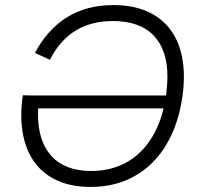

<svg xmlns="http://www.w3.org/2000/svg" viewBox="-20 -728 782 758"><path d="M338 10Q251 10 189.5 -23.5Q128 -57 96 -121Q64 -185 64 -274Q64 -292 65.5 -312Q67 -332 70 -352L135 -350Q133 -330 131.5 -312Q130 -294 130 -278Q130 -169 184 -111Q238 -53 340 -53Q421 -53 483 -89Q545 -125 584 -192.5Q623 -260 636 -355Q638 -372 639.5 -391.5Q641 -411 641 -425Q641 -532 586 -588.5Q531 -645 425 -645Q341 -645 279 -607.5Q217 -570 177 -492L118 -519Q168 -613 245.5 -660.5Q323 -708 428 -708Q516 -708 578.5 -674.5Q641 -641 673.5 -577.5Q706 -514 706 -424Q706 -409 704.5 -387.5Q703 -366 700 -346Q684 -235 635.5 -155Q587 -75 511 -32.5Q435 10 338 10ZM96 -300 104 -351H685L677 -300Z"/></svg>

Font: Hanken Grotesk Light
Style: Italic
Weight: 300
Italic angle: -8°
Designer: Alfredo Marco Pradil
Foundry: Hanken Design Co.
Version: Version 3.013